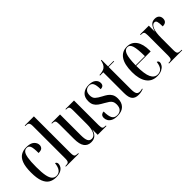

<svg xmlns="http://www.w3.org/2000/svg" viewBox="95 -1629 2509 2509"><g transform="rotate(-45 1349.0 -375.0)"><path d="M228 10Q172 10 130 -15.5Q88 -41 64.5 -101.5Q41 -162 41 -268Q41 -374 64.5 -435Q88 -496 131 -521Q174 -546 230 -546Q307 -546 341.5 -514.5Q376 -483 376 -442Q376 -416 359 -397Q342 -378 292 -378Q292 -469 278.5 -502.5Q265 -536 228 -536Q199 -536 179.5 -513.5Q160 -491 150 -433Q140 -375 140 -269Q140 -169 151.5 -110.5Q163 -52 187 -26.5Q211 -1 248 -1Q291 -1 316.5 -33Q342 -65 350 -133Q364 -129 370.5 -118.5Q377 -108 377 -93Q377 -72 363 -48Q349 -24 316.5 -7Q284 10 228 10Z M418 0V-10H424Q462 -10 475 -23Q488 -36 488 -83V-682Q488 -713 480.5 -727.5Q473 -742 460 -746Q447 -750 430 -750H418V-760H587V-83Q587 -36 600 -23Q613 -10 651 -10H657V0Z M880 10Q817 10 783 -35.5Q749 -81 749 -184V-454Q749 -500 738 -513Q727 -526 690 -526H687V-536H846V-152Q846 -79 862.5 -48Q879 -17 916 -17Q960 -17 982.5 -65Q1005 -113 1005 -196V-449Q1005 -482 1001.5 -498.5Q998 -515 985.5 -520.5Q973 -526 948 -526H946V-536H1104V-82Q1104 -35 1115 -22.5Q1126 -10 1165 -10H1168V0H1006V-96H1004Q992 -46 961.5 -18Q931 10 880 10Z M1365 10Q1311 10 1279 -6Q1247 -22 1232.5 -47Q1218 -72 1218 -99Q1218 -132 1235.5 -146.5Q1253 -161 1276 -161Q1276 -76 1297 -38Q1318 0 1369 0Q1412 0 1437.5 -26Q1463 -52 1463 -106Q1463 -139 1451.5 -160Q1440 -181 1417 -197Q1394 -213 1360 -232Q1319 -254 1290 -275Q1261 -296 1245 -325Q1229 -354 1229 -398Q1229 -471 1271 -508Q1313 -545 1384 -545Q1450 -545 1482.5 -517Q1515 -489 1515 -450Q1515 -394 1455 -394Q1455 -469 1437.5 -502Q1420 -535 1379 -535Q1343 -535 1319.5 -511Q1296 -487 1296 -439Q1296 -391 1322.5 -366Q1349 -341 1403 -313Q1439 -295 1467 -275Q1495 -255 1512 -225Q1529 -195 1529 -147Q1529 -75 1487.5 -32.5Q1446 10 1365 10Z M1753 10Q1695 10 1665 -24Q1635 -58 1635 -145V-526H1575V-536Q1608 -537 1632 -543.5Q1656 -550 1673 -561Q1695 -577 1706.5 -602Q1718 -627 1724 -658H1734V-536H1836V-526H1734V-113Q1734 -54 1748 -31.5Q1762 -9 1793 -9Q1804 -9 1816 -10.5Q1828 -12 1844 -17V-7Q1830 -1 1807 4.5Q1784 10 1753 10Z M2099 10Q2002 10 1952 -62Q1902 -134 1902 -263Q1902 -404 1951 -475Q2000 -546 2089 -546Q2174 -546 2220 -481.5Q2266 -417 2266 -300V-281H1999Q1999 -129 2029.5 -65.5Q2060 -2 2120 -2Q2164 -2 2190.5 -31.5Q2217 -61 2225 -128Q2251 -121 2251 -95Q2251 -72 2234.5 -48Q2218 -24 2184.5 -7Q2151 10 2099 10ZM2169 -291Q2168 -423 2151 -479.5Q2134 -536 2089 -536Q2044 -536 2022.5 -480.5Q2001 -425 1999 -291Z M2324 0V-10H2325Q2365 -10 2377 -23Q2389 -36 2389 -80V-457Q2389 -501 2377.5 -513.5Q2366 -526 2327 -526H2325V-536H2487V-428H2489Q2503 -481 2529 -513.5Q2555 -546 2604 -546Q2644 -546 2665 -525Q2686 -504 2686 -470Q2686 -401 2609 -401Q2609 -466 2600.5 -491Q2592 -516 2567 -516Q2532 -516 2510 -463Q2488 -410 2488 -305V-80Q2488 -36 2501 -23Q2514 -10 2557 -10H2568V0Z"/></g></svg>

Font: Noto Serif Display ExtraCondensed Medium
Style: Regular
Weight: 500
Width: 2
Designer: Monotype Design Team
Foundry: Monotype Imaging Inc.
Version: Version 2.009